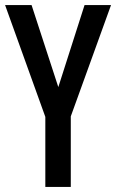

<svg xmlns="http://www.w3.org/2000/svg" viewBox="-20 -734 456 754"><path d="M209 -392 312 -714H416L258 -277V0H158V-275L0 -714H104Z"/></svg>

Font: Noto Sans Lao UI ExtCond Med
Style: Regular
Weight: 500
Width: 2
Designer: Monotype Design Team
Foundry: Monotype Imaging Inc.
Version: Version 2.000; ttfautohint (v1.8.4.7-5d5b)